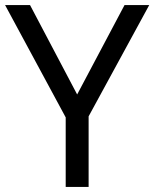

<svg xmlns="http://www.w3.org/2000/svg" viewBox="-20 -734 606 754"><path d="M283 -363 469 -714H566L328 -277V0H238V-273L0 -714H98Z"/></svg>

Font: Noto Sans Old Sogdian
Style: Regular
Weight: 400
Designer: Monotype Design Team
Foundry: Monotype Imaging Inc.
Version: Version 2.002; ttfautohint (v1.8.4.7-5d5b)